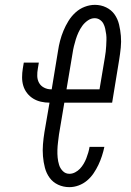

<svg xmlns="http://www.w3.org/2000/svg" viewBox="-20 -763 540 791"><path d="M266 8Q241 8 219.5 -2Q198 -12 184.5 -30.5Q171 -49 165 -72Q159 -95 157 -119.5Q155 -144 157 -168.5Q159 -193 163 -218L184 -340Q166 -340 148.5 -344Q131 -348 116.5 -357Q102 -366 91.5 -379.5Q81 -393 76 -409.5Q71 -426 71 -444.5Q71 -463 74 -481L78 -505H140L136 -481Q133 -465 133.5 -449.5Q134 -434 141 -421.5Q148 -409 161.5 -402Q175 -395 190 -395H193L219 -553Q222 -574 227.5 -595Q233 -616 241.5 -636.5Q250 -657 262 -676.5Q274 -696 291 -711.5Q308 -727 329 -735Q350 -743 371 -743Q396 -743 417.5 -732.5Q439 -722 452 -703.5Q465 -685 470.5 -662Q476 -639 478 -615Q480 -591 477.5 -566.5Q475 -542 471 -517L442 -340H245L223 -209Q221 -193 219 -177Q217 -161 216.5 -145Q216 -129 217.5 -113.5Q219 -98 223.5 -83.5Q228 -69 239 -58Q250 -47 266 -47Q278 -47 289.5 -53Q301 -59 309.5 -68Q318 -77 324.5 -88Q331 -99 335.5 -110.5Q340 -122 343.5 -134Q347 -146 349 -158H410Q406 -139 400 -120.5Q394 -102 385.5 -84Q377 -66 365.5 -49Q354 -32 338.5 -19Q323 -6 304 1Q285 8 266 8ZM254 -395H390L412 -526Q414 -538 415.5 -550Q417 -562 417.5 -574Q418 -586 418.5 -598Q419 -610 417.5 -621.5Q416 -633 413.5 -644.5Q411 -656 406 -665.5Q401 -675 391.5 -681.5Q382 -688 370 -688Q355 -688 341.5 -678.5Q328 -669 319 -656.5Q310 -644 303.5 -630Q297 -616 292.5 -601.5Q288 -587 284.5 -572.5Q281 -558 279 -544Z"/></svg>

Font: Iosevka Curly Light Oblique
Style: Regular
Weight: 300
Italic angle: -9°
Monospace: yes
Designer: Belleve Invis
Foundry: Belleve Invis
Version: Version 11.1.0; ttfautohint (v1.8.3)